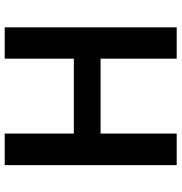

<svg xmlns="http://www.w3.org/2000/svg" viewBox="2 -756 754 797"><g transform="rotate(-90 378.5 -357.0)"><path d="M664 0H534V-316H223V0H92V-714H223V-427H534V-714H664Z"/></g></svg>

Font: Noto Sans Sora Sompeng SemiBold
Style: Regular
Weight: 600
Version: Version 2.101